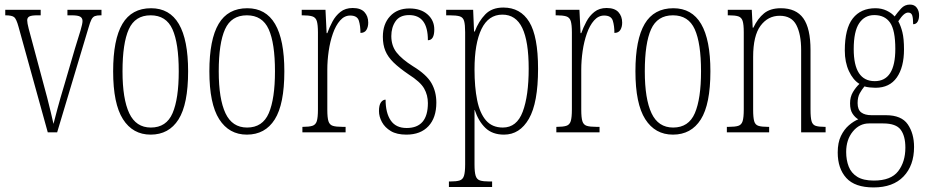

<svg xmlns="http://www.w3.org/2000/svg" viewBox="-20 -579 4055 840"><path d="M61 -462Q52 -495 42.5 -503.5Q33 -512 3 -512V-536H158V-512H144Q118 -512 108.5 -507Q99 -502 99 -490Q99 -479 105.5 -453.5Q112 -428 118 -407L170 -213Q178 -185 186.5 -151.5Q195 -118 202.5 -87Q210 -56 214 -37Q219 -57 231 -102Q243 -147 263 -213L308 -367Q324 -418 332.5 -446.5Q341 -475 341 -487Q341 -500 331 -506Q321 -512 293 -512H275V-536H424V-512H420Q404 -512 395 -508.5Q386 -505 380 -493.5Q374 -482 367 -457L230 0H189Z M639 10Q561 10 518 -57.5Q475 -125 475 -267Q475 -406 515.5 -474.5Q556 -543 641 -543Q803 -543 803 -267Q803 -123 761 -56.5Q719 10 639 10ZM640 -21Q708 -21 735 -84Q762 -147 762 -267Q762 -390 734.5 -451Q707 -512 639 -512Q571 -512 543.5 -451Q516 -390 516 -267Q516 -146 545.5 -83.5Q575 -21 640 -21Z M1060 10Q982 10 939 -57.5Q896 -125 896 -267Q896 -406 936.5 -474.5Q977 -543 1062 -543Q1224 -543 1224 -267Q1224 -123 1182 -56.5Q1140 10 1060 10ZM1061 -21Q1129 -21 1156 -84Q1183 -147 1183 -267Q1183 -390 1155.5 -451Q1128 -512 1060 -512Q992 -512 964.5 -451Q937 -390 937 -267Q937 -146 966.5 -83.5Q996 -21 1061 -21Z M1303 0V-24H1305Q1332 -24 1346.5 -28.5Q1361 -33 1366 -49Q1371 -65 1371 -100V-437Q1371 -471 1366 -487Q1361 -503 1346 -507.5Q1331 -512 1303 -512H1300V-536H1404L1409 -434H1412Q1421 -459 1434.5 -484.5Q1448 -510 1469.5 -527Q1491 -544 1523 -544Q1558 -544 1574.5 -526Q1591 -508 1591 -480Q1591 -461 1583 -448Q1575 -435 1557 -435Q1557 -466 1550 -488.5Q1543 -511 1512 -511Q1487 -511 1468 -489.5Q1449 -468 1436.5 -432.5Q1424 -397 1418 -355.5Q1412 -314 1412 -274V-99Q1412 -64 1417 -48.5Q1422 -33 1436 -28.5Q1450 -24 1479 -24H1492V0Z M1758 10Q1716 10 1690 -5.5Q1664 -21 1651 -45Q1638 -69 1638 -93Q1638 -119 1646.5 -131Q1655 -143 1667 -143Q1667 -85 1689.5 -52Q1712 -19 1759 -19Q1852 -19 1852 -128Q1852 -163 1835.5 -192Q1819 -221 1767 -254Q1726 -282 1701.5 -306Q1677 -330 1666 -356.5Q1655 -383 1655 -418Q1655 -474 1686.5 -508Q1718 -542 1771 -542Q1821 -542 1850.5 -516Q1880 -490 1880 -450Q1880 -403 1852 -403Q1852 -513 1770 -513Q1729 -513 1710.5 -486Q1692 -459 1692 -421Q1692 -379 1715 -349.5Q1738 -320 1787 -289Q1846 -253 1867.5 -215.5Q1889 -178 1889 -130Q1889 -64 1854.5 -27Q1820 10 1758 10Z M1944 239V215H1949Q1977 215 1991 210.5Q2005 206 2010 190Q2015 174 2015 140V-438Q2015 -471 2010.5 -487Q2006 -503 1991.5 -507.5Q1977 -512 1946 -512H1932V-536H2050L2054 -441H2057Q2074 -486 2103 -516Q2132 -546 2182 -546Q2257 -546 2295.5 -483Q2334 -420 2334 -278Q2334 -129 2294 -59.5Q2254 10 2185 10Q2134 10 2103.5 -19.5Q2073 -49 2057 -98H2056Q2056 -78 2056 -48Q2056 -18 2056 18V141Q2056 174 2061 190Q2066 206 2080 210.5Q2094 215 2121 215H2133V239ZM2180 -21Q2241 -21 2267 -90.5Q2293 -160 2293 -279Q2293 -398 2265 -456.5Q2237 -515 2178 -515Q2117 -515 2086.5 -452Q2056 -389 2056 -275Q2056 -198 2067.5 -141Q2079 -84 2106 -52.5Q2133 -21 2180 -21Z M2414 0V-24H2416Q2443 -24 2457.5 -28.5Q2472 -33 2477 -49Q2482 -65 2482 -100V-437Q2482 -471 2477 -487Q2472 -503 2457 -507.5Q2442 -512 2414 -512H2411V-536H2515L2520 -434H2523Q2532 -459 2545.5 -484.5Q2559 -510 2580.5 -527Q2602 -544 2634 -544Q2669 -544 2685.5 -526Q2702 -508 2702 -480Q2702 -461 2694 -448Q2686 -435 2668 -435Q2668 -466 2661 -488.5Q2654 -511 2623 -511Q2598 -511 2579 -489.5Q2560 -468 2547.5 -432.5Q2535 -397 2529 -355.5Q2523 -314 2523 -274V-99Q2523 -64 2528 -48.5Q2533 -33 2547 -28.5Q2561 -24 2590 -24H2603V0Z M2924 10Q2846 10 2803 -57.5Q2760 -125 2760 -267Q2760 -406 2800.5 -474.5Q2841 -543 2926 -543Q3088 -543 3088 -267Q3088 -123 3046 -56.5Q3004 10 2924 10ZM2925 -21Q2993 -21 3020 -84Q3047 -147 3047 -267Q3047 -390 3019.5 -451Q2992 -512 2924 -512Q2856 -512 2828.5 -451Q2801 -390 2801 -267Q2801 -146 2830.5 -83.5Q2860 -21 2925 -21Z M3160 0V-24H3168Q3196 -24 3210 -28.5Q3224 -33 3229 -49Q3234 -65 3234 -100V-438Q3234 -472 3229 -487.5Q3224 -503 3210 -507.5Q3196 -512 3169 -512H3164V-536H3269L3273 -458H3276Q3295 -498 3322.5 -520.5Q3350 -543 3396 -543Q3463 -543 3494.5 -499Q3526 -455 3526 -360V-100Q3526 -65 3530.5 -49Q3535 -33 3548.5 -28.5Q3562 -24 3588 -24H3592V0H3485V-360Q3485 -429 3464 -469.5Q3443 -510 3391 -510Q3340 -510 3307.5 -466.5Q3275 -423 3275 -330V-99Q3275 -65 3279.5 -49Q3284 -33 3298 -28.5Q3312 -24 3339 -24H3345V0Z M3802 241Q3720 241 3682.5 199.5Q3645 158 3645 88Q3645 45 3659 16Q3673 -13 3694 -31Q3715 -49 3735 -57Q3721 -65 3710 -81.5Q3699 -98 3699 -127Q3699 -155 3711.5 -176Q3724 -197 3740 -212Q3712 -229 3694 -268Q3676 -307 3676 -358Q3676 -454 3711 -498.5Q3746 -543 3810 -543Q3837 -543 3859 -532.5Q3881 -522 3894 -507Q3907 -525 3922.5 -542Q3938 -559 3961 -559Q3981 -559 3991 -545Q4001 -531 4001 -513Q4001 -495 3994.5 -484Q3988 -473 3975 -473Q3975 -499 3971 -511.5Q3967 -524 3953 -524Q3944 -524 3934 -515.5Q3924 -507 3910 -486Q3921 -466 3928 -438Q3935 -410 3935 -363Q3935 -285 3903.5 -240Q3872 -195 3810 -195Q3799 -195 3785 -196.5Q3771 -198 3762 -201Q3751 -188 3741.5 -171Q3732 -154 3732 -128Q3732 -99 3748 -87Q3764 -75 3793 -75H3856Q3924 -75 3951.5 -35Q3979 5 3979 64Q3979 145 3933 193Q3887 241 3802 241ZM3807 -224Q3897 -224 3897 -365Q3897 -447 3874 -480Q3851 -513 3805 -513Q3763 -513 3739 -477.5Q3715 -442 3715 -364Q3715 -224 3807 -224ZM3803 211Q3878 211 3909.5 170Q3941 129 3941 67Q3941 16 3920.5 -11.5Q3900 -39 3844 -39H3782Q3740 -39 3711 -3.5Q3682 32 3682 86Q3682 121 3693 149.5Q3704 178 3730.5 194.5Q3757 211 3803 211Z"/></svg>

Font: Noto Serif Tamil ExtraCondensed ExtraLight
Style: Italic
Weight: 200
Width: 2
Italic angle: -12°
Designer: Indian Type Foundry, Tom Grace, and the Monotype Design Team
Foundry: Monotype Imaging Inc.
Version: Version 2.003; ttfautohint (v1.8.4.7-5d5b)